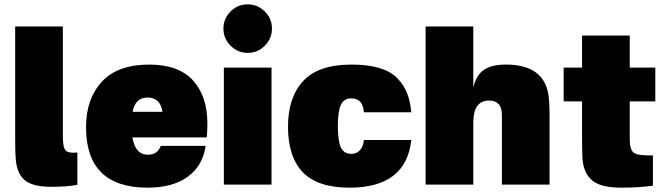

<svg xmlns="http://www.w3.org/2000/svg" viewBox="-20 -852 3066 886"><path d="M270 -223Q270 -172 282.5 -158Q295 -144 337 -148V1Q288 10 216 10Q129 10 92.5 -22Q56 -54 52 -126Q50 -154 50 -221V-730H270Z M669 -554Q804 -554 870.5 -481Q937 -408 937 -282Q937 -246 934 -218H591Q604 -138 663 -138Q707 -138 722 -179H929Q916 -87 846.5 -36.5Q777 14 661 14Q377 14 377 -265Q377 -396 450 -475Q523 -554 669 -554ZM592 -336H730Q719 -402 661 -402Q604 -402 592 -336Z M1233 -540V0H1013V-540ZM1044 -641Q1011 -674 1011 -720Q1011 -766 1044 -799Q1077 -832 1123 -832Q1169 -832 1202 -799Q1235 -766 1235 -720Q1235 -674 1202 -641Q1169 -608 1123 -608Q1077 -608 1044 -641Z M1602 -554Q1677 -554 1729.5 -538.5Q1782 -523 1812.5 -492Q1843 -461 1858 -423.5Q1873 -386 1878 -334H1659Q1655 -398 1601 -398Q1566 -398 1552.5 -367Q1539 -336 1539 -272Q1539 -203 1552.5 -172.5Q1566 -142 1602 -142Q1626 -142 1641.5 -159.5Q1657 -177 1659 -206H1878Q1854 14 1593 14Q1446 14 1377.5 -57Q1309 -128 1309 -268Q1309 -402 1379 -478Q1449 -554 1602 -554Z M2164 -730V-448Q2178 -506 2213.5 -530Q2249 -554 2314 -554Q2490 -554 2511 -413Q2516 -379 2516 -312V0H2296V-322Q2296 -388 2237 -388Q2164 -388 2164 -286V0H1944V-730Z M2886 -209Q2886 -160 2905.5 -146.5Q2925 -133 2993 -135V5Q2925 14 2847 14Q2752 14 2712.5 -19.5Q2673 -53 2668 -119Q2666 -150 2666 -205V-384H2581V-540H2666V-688H2886V-540H3004V-384H2886Z"/></svg>

Font: Nacelle Black
Style: Regular
Weight: 900
Designer: Sora Sagano
Foundry: Sora Sagano
Version: Version 1.000;FEAKit 1.0